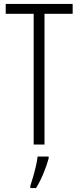

<svg xmlns="http://www.w3.org/2000/svg" viewBox="-20 -734 399 975"><path d="M206 0H151V-664H9V-714H349V-664H206ZM227 71Q217 107 200 148Q183 189 163 221H134V210Q140 192 148 164.5Q156 137 162.5 109Q169 81 171 61H227Z"/></svg>

Font: Noto Sans Malayalam ExtraCondensed Light
Style: Regular
Weight: 300
Width: 2
Designer: Jelle Bosma - Monotype Design Team
Foundry: Monotype Imaging Inc.
Version: Version 2.104; ttfautohint (v1.8.4.7-5d5b)